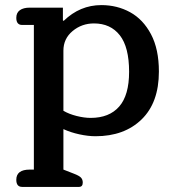

<svg xmlns="http://www.w3.org/2000/svg" viewBox="-20 -521 678 754"><path d="M67 213Q44 213 44 185Q44 145 97 145H113V-423H67Q44 -423 44 -451Q44 -471 58 -481Q72 -491 97 -491H227V-441L230 -439Q294 -501 378 -501Q440 -501 491 -473Q542 -445 573 -386.5Q604 -328 604 -240Q604 -118 536 -52Q468 14 355 14Q326 14 291.5 6.5Q257 -1 229 -14V145L270 161Q291 169 298 176.5Q305 184 305 196Q305 213 290 213ZM487 -239Q487 -336 450.5 -382.5Q414 -429 349 -429Q301 -429 265 -399Q229 -369 229 -322V-86Q251 -73 281 -65.5Q311 -58 336 -58Q409 -58 448 -102.5Q487 -147 487 -239Z"/></svg>

Font: Maitree Semibold
Style: Regular
Weight: 600
Designer: CadsonDemak Team
Foundry: CadsonDemak
Version: Version 1.010